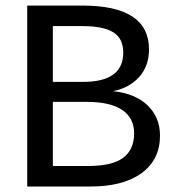

<svg xmlns="http://www.w3.org/2000/svg" viewBox="-20 -679 640 699"><path d="M562.5 -185.5Q562.5 -97.7 495.6 -48.8Q428.7 0 309.6 0H79.1V-658.7H280.3Q522.5 -658.7 522.5 -499Q522.5 -439.5 487.3 -399.4Q452.1 -359.4 391.6 -347.2Q473.1 -338.4 517.8 -294.9Q562.5 -251.5 562.5 -185.5ZM428.7 -487.3Q428.7 -539.6 391.8 -561.8Q355 -584 281.2 -584H172.4V-380.9H282.2Q428.7 -380.9 428.7 -487.3ZM468.3 -193.8Q468.3 -249.5 424.8 -278.8Q381.3 -308.1 295.4 -308.1H172.4V-74.7H302.2Q387.7 -74.7 428 -104.2Q468.3 -133.8 468.3 -193.8Z"/></svg>

Font: Liberation Mono
Style: Regular
Weight: 400
Monospace: yes
Designer: Steve Matteson
Foundry: Ascender Corporation
Version: Version 2.1.5